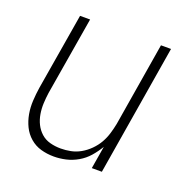

<svg xmlns="http://www.w3.org/2000/svg" viewBox="-101 -615 702 718"><g transform="rotate(20 250.0 -256.0)"><path d="M186 8Q159 8 134.5 1Q110 -6 91 -22.5Q72 -39 61 -61.5Q50 -84 45.5 -109.5Q41 -135 42.5 -162Q44 -189 48 -215L99 -520H139L87 -209Q84 -188 83 -166.5Q82 -145 85.5 -124Q89 -103 98 -85Q107 -67 122 -53.5Q137 -40 157.5 -34.5Q178 -29 200 -29Q220 -29 240 -33Q260 -37 278.5 -47.5Q297 -58 313 -74Q329 -90 339.5 -108.5Q350 -127 356 -147Q362 -167 366 -187L421 -520H461L375 0H335L350 -90Q337 -68 320 -48.5Q303 -29 280.5 -16Q258 -3 234 2.5Q210 8 186 8Z"/></g></svg>

Font: Iosevka Extralight Oblique
Style: Regular
Weight: 200
Italic angle: -9°
Monospace: yes
Designer: Belleve Invis
Foundry: Belleve Invis
Version: Version 32.5.0; ttfautohint (v1.8.4)